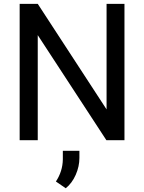

<svg xmlns="http://www.w3.org/2000/svg" viewBox="-20 -731 753 1001"><path d="M628.9 0H534.7L176.8 -547.9V0H82.5V-710.9H176.8L535.6 -160.6V-710.9H628.9ZM322.8 250.5 271.5 215.3Q306.6 162.1 307.6 100.1V55.2H394V92.3Q394 136.7 374.8 180.4Q355.5 224.1 322.8 250.5Z"/></svg>

Font: RobotoInd
Style: Regular
Weight: 400
Designer: Google
Version: Version 2.001101; 2014